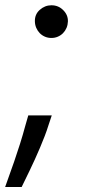

<svg xmlns="http://www.w3.org/2000/svg" viewBox="-27 -546 327 743"><path d="M-7.1 177.6Q-1.4 160.9 8 135.1Q17.4 109.4 28.2 78.1Q39.1 46.9 50.2 11.5Q61.4 -23.8 71 -59.7L82.4 -99.4H173.3L160.5 -61.1Q154.5 -41.5 146 -19.4Q137.4 2.8 127.8 25.6Q118.3 48.3 108.1 70.5Q98 92.7 88.4 112.6Q78.8 132.5 70.7 149.1Q62.5 165.8 56.8 177.6ZM126.8 -507.8Q146.7 -525.6 171.9 -525.6Q198.9 -525.6 217.3 -507.1Q236.5 -488.3 235.8 -463.1Q235.4 -449.9 230.5 -438.2Q225.5 -426.5 217 -417.8Q208.5 -409.1 196.9 -404.1Q185.4 -399.1 171.9 -399.1Q158.4 -399.1 146.8 -404.1Q135.3 -409.1 126.8 -417.8Q118.3 -426.5 113.3 -438.2Q108.3 -449.9 108 -463.1Q107.2 -490.4 126.8 -507.8Z"/></svg>

Font: Inter P
Style: Italic
Weight: 400
Italic angle: -9.40001°
Designer: Rasmus Andersson
Foundry: rsms
Version: Version 3.018;git-588b23468